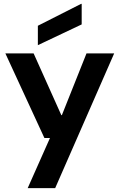

<svg xmlns="http://www.w3.org/2000/svg" viewBox="-20 -774 623 999"><path d="M124 205 240 -56H211L8 -496H155L299 -175H302L430 -496H574L267 205ZM177 -539V-640L402 -754H405V-647Z"/></svg>

Font: DM Sans 36pt
Style: Bold
Weight: 700
Version: Version 4.004;gftools[0.9.30]